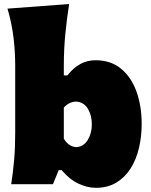

<svg xmlns="http://www.w3.org/2000/svg" viewBox="-20 -899 738 937"><path d="M447.3 17.6Q405.8 17.6 362.1 -3.2Q318.4 -23.9 280.8 -68.8H266.6L238.3 0H34.7Q43.9 -61 49.1 -119.1Q54.2 -177.2 54.2 -250.5V-577.6Q54.2 -647.5 45.9 -716.1Q37.6 -784.7 16.6 -856.9L317.4 -879.4Q306.6 -811.5 299.1 -736.1Q291.5 -660.6 291.5 -577.6V-531.2H309.1Q366.7 -605 445.3 -605Q521 -605 571 -563.5Q621.1 -522 646.2 -451.7Q671.4 -381.3 671.4 -293.9Q671.4 -232.9 658.2 -176.8Q645 -120.6 617.4 -76.9Q589.8 -33.2 547.6 -7.8Q505.4 17.6 447.3 17.6ZM351.1 -180.7Q388.7 -183.1 408.4 -216.3Q428.2 -249.5 428.2 -291.5Q428.2 -336.4 408.7 -368.7Q389.2 -400.9 351.1 -403.3Q316.4 -401.9 291.5 -374V-222.7Q301.3 -205.1 315.9 -194.1Q330.6 -183.1 351.1 -180.7Z"/></svg>

Font: Pinar-DS1-FD Black
Style: Regular
Weight: 900
Designer: Amin Abedi
Version: Version 2.000